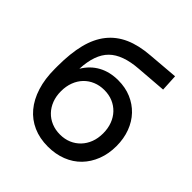

<svg xmlns="http://www.w3.org/2000/svg" viewBox="-198 -858 1010 1010"><g transform="rotate(45 306.5 -353.5)"><path d="M316 14Q255 14 206.5 -7.5Q158 -29 124 -69.5Q90 -110 71.5 -168.5Q53 -227 53 -301V-322Q53 -417 70.5 -486.5Q88 -556 125.5 -603Q163 -650 220.5 -675.5Q278 -701 359 -707L528 -721L533 -627L366 -614Q253 -606 201 -554.5Q149 -503 144 -393Q174 -443 221.5 -469Q269 -495 332 -495Q385 -495 428.5 -476.5Q472 -458 503.5 -425Q535 -392 552.5 -345.5Q570 -299 570 -243Q570 -186 551.5 -138.5Q533 -91 500 -57Q467 -23 420 -4.5Q373 14 316 14ZM316 -76Q351 -76 379.5 -88Q408 -100 429 -122Q450 -144 461.5 -174Q473 -204 473 -241Q473 -278 461.5 -308.5Q450 -339 429 -361Q408 -383 379.5 -395Q351 -407 316 -407Q282 -407 253 -395Q224 -383 203 -361Q182 -339 170.5 -308.5Q159 -278 159 -241Q159 -204 170.5 -174Q182 -144 203 -122Q224 -100 253 -88Q282 -76 316 -76Z"/></g></svg>

Font: NT Somic Medium
Style: Regular
Weight: 500
Designer: Ravid Balaliev — lead type designer, mastering
Michael Voronin — secret advisor, marketing
Ivan Kovalenko — best boy
Foundry: NT Type
Version: Version 0.7